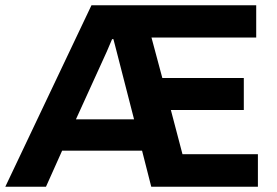

<svg xmlns="http://www.w3.org/2000/svg" viewBox="-24 -706 1048 726"><path d="M-3.9 0 321.8 -686H944.8V-564H548.8L589.8 -411.1H897.9V-290H622.1L666 -123H951.2V0H547.9L513.2 -136.2H210.9L149.9 0ZM263.2 -254.9H482.9L417 -511.2Q414.6 -520.5 410.2 -537.6Q405.8 -554.7 404.8 -558.1H399.9Q397.9 -553.2 379.9 -511.2Z"/></svg>

Font: Archivo
Style: Bold
Weight: 700
Designer: Hector Gatti
Foundry: Omnibus-Type
Version: Version 2.001